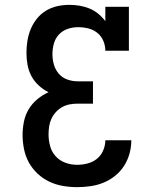

<svg xmlns="http://www.w3.org/2000/svg" viewBox="-20 -763 640 791"><path d="M298 8Q268 8 239 3Q210 -2 183.5 -14.5Q157 -27 135 -47.5Q113 -68 99 -93.5Q85 -119 79 -148.5Q73 -178 73 -207Q73 -234 78.5 -261.5Q84 -289 98 -312.5Q112 -336 133.5 -354Q155 -372 180 -383Q158 -394 139.5 -411Q121 -428 109.5 -449.5Q98 -471 93.5 -495.5Q89 -520 89 -545Q89 -570 93 -595Q97 -620 106.5 -643Q116 -666 132 -686Q148 -706 169.5 -719Q191 -732 215.5 -737.5Q240 -743 265 -743Q287 -743 308 -739.5Q329 -736 348.5 -728Q368 -720 384.5 -706.5Q401 -693 414 -676V-735H511V-554H414Q414 -575 405.5 -595Q397 -615 380.5 -628Q364 -641 343.5 -646Q323 -651 302 -651Q280 -651 259 -644Q238 -637 223 -621Q208 -605 202 -583.5Q196 -562 196 -540Q196 -518 202 -497Q208 -476 222 -459.5Q236 -443 257 -435.5Q278 -428 300 -428H363V-336H300Q283 -336 267 -333Q251 -330 236.5 -322Q222 -314 210.5 -301.5Q199 -289 192 -274Q185 -259 182.5 -242.5Q180 -226 180 -209Q180 -185 186.5 -161Q193 -137 209.5 -119Q226 -101 249.5 -92.5Q273 -84 298 -84Q319 -84 340.5 -89.5Q362 -95 379 -108.5Q396 -122 405 -143Q414 -164 414 -185H521Q521 -185 521 -185Q521 -185 521 -185Q521 -185 521 -185Q521 -185 521 -185Q521 -157 513.5 -130Q506 -103 491 -79.5Q476 -56 454 -38.5Q432 -21 406.5 -10.5Q381 0 353 4Q325 8 298 8Z"/></svg>

Font: Iosevka Curly Slab SmBdEx
Style: Regular
Weight: 600
Width: 7
Monospace: yes
Designer: Belleve Invis
Foundry: Belleve Invis
Version: Version 11.1.0; ttfautohint (v1.8.3)